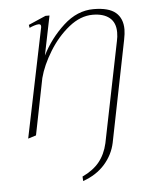

<svg xmlns="http://www.w3.org/2000/svg" viewBox="-50 -523 619 763"><g transform="rotate(-5 259.5 -141.5)"><path d="M467 -389Q467 -373 462 -348L381 56Q371 103 338 140.5Q305 178 251 197L250 179Q293 159 317.5 129Q342 99 352 55L433 -345Q437 -362 437 -380Q437 -419 413 -438.5Q389 -458 346 -458Q297 -458 251 -421Q205 -384 171.5 -329.5Q138 -275 125 -225L80 0L48 10L138 -427V-431Q138 -439 129 -439Q122 -439 111 -435.5Q100 -432 92 -428L90 -440L159 -470H175L143 -313Q176 -379 231 -429.5Q286 -480 351 -480Q412 -480 439.5 -456.5Q467 -433 467 -389Z"/></g></svg>

Font: Taviraj Thin
Style: Italic
Weight: 250
Italic angle: -12°
Designer: Katatrad Team
Foundry: CadsonDemak
Version: Version 1.001